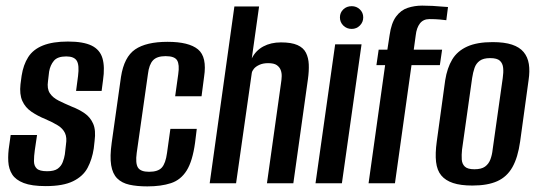

<svg xmlns="http://www.w3.org/2000/svg" viewBox="-20 -653 1920 684"><path d="M143 10Q93 10 64.5 -1Q36 -12 23.5 -31.5Q11 -51 9.5 -78Q8 -105 13 -136L18 -172H112L104 -118Q101 -97 101 -79.5Q101 -62 111 -52.5Q121 -43 148 -43Q173 -43 185.5 -52Q198 -61 203.5 -75.5Q209 -90 211 -103L215 -138Q219 -163 211.5 -179Q204 -195 186.5 -206Q169 -217 141 -229Q114 -240 92 -255Q70 -270 59.5 -293.5Q49 -317 53 -353L57 -383Q63 -422 80.5 -449.5Q98 -477 133 -491Q168 -505 222 -505Q277 -505 306.5 -490.5Q336 -476 345 -445.5Q354 -415 347 -367L342 -329H251L258 -382Q263 -421 253.5 -436.5Q244 -452 216 -452Q185 -452 172 -436.5Q159 -421 155 -398L151 -364Q147 -337 157.5 -321Q168 -305 189 -294.5Q210 -284 236 -273Q262 -263 282 -249Q302 -235 312 -212Q322 -189 317 -151L314 -124Q308 -85 292 -55Q276 -25 240.5 -7.5Q205 10 143 10Z M505 11Q468 11 441 5Q414 -1 397.5 -17.5Q381 -34 376 -64.5Q371 -95 378 -145L411 -379Q422 -450 461.5 -477Q501 -504 577 -504Q653 -504 685.5 -477Q718 -450 707 -379L698 -310H604L615 -389Q620 -423 611 -438Q602 -453 570 -453Q539 -453 525 -438Q511 -423 507 -389L467 -108Q462 -71 471.5 -56Q481 -41 511 -41Q543 -41 556.5 -56Q570 -71 575 -108L587 -194H681L675 -145Q666 -79 645 -45.5Q624 -12 589 -0.5Q554 11 505 11Z M727 0 815 -630H903L877 -445Q891 -473 918 -487.5Q945 -502 981 -502Q1018 -502 1039.5 -492.5Q1061 -483 1070 -465Q1079 -447 1080 -423.5Q1081 -400 1077 -371L1025 0H931L981 -356Q983 -368 983.5 -380.5Q984 -393 980 -403.5Q976 -414 966 -421Q956 -428 935 -428Q917 -428 904 -422Q891 -416 884.5 -408Q878 -400 877 -393L821 0Z M1104 0 1174 -495H1268L1198 0ZM1233 -550Q1215 -550 1203 -562Q1191 -574 1191 -591Q1191 -608 1203 -619.5Q1215 -631 1233 -631Q1250 -631 1262 -619.5Q1274 -608 1274 -591Q1274 -574 1262 -562Q1250 -550 1233 -550Z M1293 0 1352 -421H1321L1329 -476H1360L1368 -528Q1374 -571 1391 -594Q1408 -617 1432.5 -625Q1457 -633 1484 -633Q1502 -633 1521 -632Q1540 -631 1555 -629.5Q1570 -628 1576 -628L1570 -581Q1563 -582 1547 -583.5Q1531 -585 1510 -585Q1488 -585 1476 -569.5Q1464 -554 1461 -527L1454 -476H1555L1547 -421H1446L1387 0Z M1663 8Q1621 8 1594 -1Q1567 -10 1552 -28Q1537 -46 1533.5 -76Q1530 -106 1536 -149L1566 -367Q1573 -411 1591 -441Q1609 -471 1644 -487Q1679 -503 1735 -503Q1777 -503 1804 -494Q1831 -485 1845.5 -467.5Q1860 -450 1864 -425Q1868 -400 1863 -367L1833 -149Q1825 -92 1805.5 -57.5Q1786 -23 1751.5 -7.5Q1717 8 1663 8ZM1670 -50Q1695 -50 1708 -59.5Q1721 -69 1727 -85Q1733 -101 1735 -120L1771 -375Q1774 -395 1772.5 -411Q1771 -427 1761 -436.5Q1751 -446 1726 -446Q1702 -446 1689 -436.5Q1676 -427 1670.5 -411Q1665 -395 1662 -375L1626 -120Q1624 -101 1625 -85Q1626 -69 1636 -59.5Q1646 -50 1670 -50Z"/></svg>

Font: Alumni Sans SemiBold
Style: Italic
Weight: 600
Italic angle: -8°
Version: Version 1.016